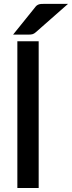

<svg xmlns="http://www.w3.org/2000/svg" viewBox="-20 -948 363 968"><path d="M175 -740V0H67.5V-740ZM323 -928.5 160.5 -785.5Q151.5 -777.5 143.5 -775.5Q135.5 -773.5 123.5 -773.5H46L156 -910Q160.5 -916.5 165 -920Q169.5 -923.5 175 -925.5Q180.5 -927.5 187.2 -928Q194 -928.5 203 -928.5Z"/></svg>

Font: LatoLatin Semibold
Style: Regular
Weight: 600
Designer: Lukasz Dziedzic with Adam Twardoch and Botio Nikoltchev
Foundry: tyPoland Lukasz Dziedzic
Version: Version 2.015; 2015-08-06; http://www.latofonts.com/